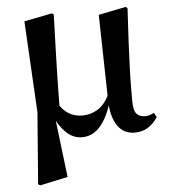

<svg xmlns="http://www.w3.org/2000/svg" viewBox="-54 -599 760 863"><g transform="rotate(-5 326.0 -167.0)"><path d="M83.6 209.1 108.8 -112.8 86 -525.4 212.4 -550.4 220.2 -543.7Q217.4 -458.5 215.4 -394.8Q213.4 -331 212.3 -281.3Q211.2 -231.6 210.5 -190.3Q209.9 -148.9 209.9 -108.5L185.6 -84.9L218.4 188.3L92.4 215.4ZM537 16.2Q488.8 16.2 461.3 -21.4Q433.8 -59 429.9 -128.4V-132.1L421.5 -525.4L545.6 -550.4L552.9 -543.7Q547.4 -454.3 544.4 -388.6Q541.4 -323 539.7 -275.1Q537.9 -227.1 537.8 -192Q537.6 -156.9 537.6 -129.6Q537.6 -84 550.9 -68.7Q564.1 -53.4 589.1 -53.4Q601.9 -53.4 611.8 -56.8Q621.7 -60.2 630.3 -64.5L640.9 -45.1Q624.3 -17.8 598 -0.8Q571.7 16.2 537 16.2ZM299.1 16.2Q258.2 16.2 225.6 -16.1Q193 -48.4 174.6 -96.3H171.8L199.5 -148.8Q222.1 -112.1 249 -96.5Q275.8 -80.9 309.2 -80.9Q346.6 -80.9 378.9 -100.7Q411.2 -120.5 434.1 -169.2L445.7 -156.5H442.2Q423.5 -76.9 387.6 -30.4Q351.8 16.2 299.1 16.2Z"/></g></svg>

Font: Noto Serif HK ExtraLight
Style: Regular
Weight: 200
Designer: Ryoko NISHIZUKA 西塚涼子 (kana & ideographs); Frank Grießhammer (Latin, Greek & Cyrillic); Wenlong ZHANG 张文龙 (bopomofo); San
Foundry: Adobe
Version: Version 2.002-H1;hotconv 1.1.0;makeotfexe 2.6.0